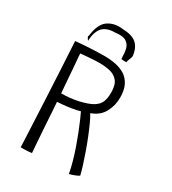

<svg xmlns="http://www.w3.org/2000/svg" viewBox="-205 -951 957 1071"><g transform="rotate(30 273.5 -415.0)"><path d="M102 14Q99.5 -41.5 95.8 -122Q92 -202.5 87.5 -295.2Q83 -388 78 -480.5Q73 -573 68.5 -651.5Q85.5 -653 108 -654.8Q130.5 -656.5 156 -658Q181.5 -659.5 207 -660.2Q232.5 -661 254.5 -661Q291 -661 325 -654.2Q359 -647.5 385.8 -630.5Q412.5 -613.5 428.2 -582.5Q444 -551.5 444 -503Q444 -451.5 420.2 -407.8Q396.5 -364 342.5 -345Q354 -327 368.5 -295.2Q383 -263.5 398.5 -224.8Q414 -186 428 -146.2Q442 -106.5 452.8 -72Q463.5 -37.5 468.5 -15Q463 -11 454.8 -7.2Q446.5 -3.5 437.2 -0.2Q428 3 420.5 5.5Q413 8 409 8Q403 -26 392 -65.2Q381 -104.5 367 -144.5Q353 -184.5 338.8 -220.5Q324.5 -256.5 312.2 -284.8Q300 -313 292.5 -328Q268.5 -321 239.8 -316.5Q211 -312 186.2 -309.8Q161.5 -307.5 150.5 -307Q151.5 -300.5 153 -274.2Q154.5 -248 157 -210.2Q159.5 -172.5 162.2 -131Q165 -89.5 167.8 -52.2Q170.5 -15 172.5 10.5Q165 11.5 152.8 12.5Q140.5 13.5 127 13.8Q113.5 14 102 14ZM147 -359.5Q173 -359.5 198.5 -362Q224 -364.5 255 -371Q312.5 -384 340.8 -402Q369 -420 377.8 -444.5Q386.5 -469 386.5 -502Q386.5 -552 366.5 -575.8Q346.5 -599.5 314.8 -606.5Q283 -613.5 247 -613.5Q239 -613.5 221.5 -612.8Q204 -612 184.2 -610.5Q164.5 -609 148.8 -607.5Q133 -606 127.5 -605.5Q128 -597 130.2 -571.8Q132.5 -546.5 135 -513.5Q137.5 -480.5 140 -448Q142.5 -415.5 144.5 -391Q146.5 -366.5 147 -359.5ZM130 -688.5Q122.5 -697.5 119.2 -705.2Q116 -713 120 -714.5Q129.5 -795 169.5 -822.2Q209.5 -849.5 265.5 -842Q326 -840.5 354.5 -815.5Q383 -790.5 389 -739Q388 -731.5 385.2 -723.8Q382.5 -716 379.2 -708Q376 -700 374 -691.5Q365 -691.5 358 -691.8Q351 -692 342 -693Q341.5 -712.5 340 -729.2Q338.5 -746 335 -759.5Q328.5 -783 307.2 -796.5Q286 -810 241 -804Q182.5 -804 157.5 -775Q132.5 -746 130 -688.5Z"/></g></svg>

Font: Grandstander Thin ExtraLight
Style: Regular
Weight: 250
Version: Version 1.200